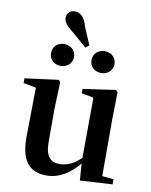

<svg xmlns="http://www.w3.org/2000/svg" viewBox="-102 -1028 877 1118"><g transform="rotate(10 336.0 -469.0)"><path d="M461 -627C497 -627 529 -651 529 -691C529 -732 497 -756 461 -756C424 -756 393 -732 393 -691C393 -651 424 -627 461 -627ZM345 -757 366 -773 322 -877C307 -938 275 -954 248 -954C226 -954 202 -939 202 -910C202 -885 214 -866 261 -830ZM221 -627C257 -627 290 -651 290 -691C290 -732 257 -756 221 -756C184 -756 154 -732 154 -691C154 -651 184 -627 221 -627ZM572 -37V-374L575 -534L564 -545L371 -517V-491L442 -478L440 -122C403 -85 361 -63 316 -63C261 -63 230 -92 230 -180V-374L236 -534L225 -545L27 -519V-491L102 -477L98 -187C96 -37 156 16 252 16C326 16 393 -28 441 -89L448 11L640 0V-30Z"/></g></svg>

Font: Noto Serif CJK JP
Style: Bold
Weight: 700
Designer: Ryoko NISHIZUKA 西塚涼子 (kana & ideographs); Frank Grießhammer (Latin, Greek & Cyrillic); Wenlong ZHANG 张文龙 (bopomofo); San
Foundry: Adobe Systems Incorporated
Version: Version 1.000;PS 1;hotconv 16.6.53;makeotf.lib2.5.65590